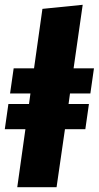

<svg xmlns="http://www.w3.org/2000/svg" viewBox="-22 -781 412 801"><path d="M270 -391 264 -347H349L334 -242H249L214 0H50L84 -242H-2L13 -347H99L105 -391H20L35 -496H120L155 -744L323 -761L285 -496H370L355 -391Z"/></svg>

Font: FiraGO Heavy
Style: Italic
Weight: 900
Italic angle: -8°
Designer: bBox Type GmbH
Foundry: bBox Type GmbH
Version: Version 1.001